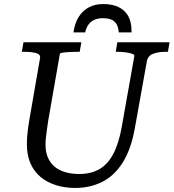

<svg xmlns="http://www.w3.org/2000/svg" viewBox="-20 -919 858 949"><path d="M490 -899Q451 -899 420.5 -883.5Q390 -868 370 -837Q350 -806 343 -759H401Q407 -784 418.5 -799Q430 -814 447.5 -821.5Q465 -829 487 -829Q513 -829 529.5 -822.5Q546 -816 555.5 -800.5Q565 -785 567 -759H630Q630 -761 630 -763Q630 -765 630 -767Q630 -811 613.5 -840Q597 -869 566 -884Q535 -899 490 -899ZM218 -321Q215 -300 212 -279Q209 -258 207 -239.5Q205 -221 205 -205Q205 -167 217 -139.5Q229 -112 251.5 -94Q274 -76 304.5 -67.5Q335 -59 372 -59Q429 -59 470.5 -82.5Q512 -106 539.5 -157.5Q567 -209 582 -293L644 -642Q646 -649 632.5 -653.5Q619 -658 599 -660.5Q579 -663 561 -663H552L560 -710H818L810 -663H799Q762 -663 736.5 -653Q711 -643 706 -617L647 -288Q628 -181 586.5 -115.5Q545 -50 485 -20Q425 10 352 10Q301 10 257.5 -3.5Q214 -17 181.5 -43.5Q149 -70 131 -110.5Q113 -151 113 -205Q113 -226 114.5 -246.5Q116 -267 119 -288.5Q122 -310 126 -332L178 -632Q181 -651 157.5 -657Q134 -663 99 -663H88L96 -710H382L374 -663H365Q346 -663 325.5 -662Q305 -661 291 -659Q277 -657 276 -653Z"/></svg>

Font: Roboto Serif 20pt
Style: Italic
Weight: 400
Italic angle: -10°
Designer: Greg Gazdowicz
Foundry: Commercial Type
Version: Version 1.008